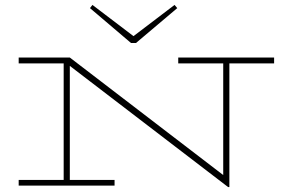

<svg xmlns="http://www.w3.org/2000/svg" viewBox="-20 -754 1150 781"><path d="M523 -607 690 -734 701 -721 533 -579H513L346 -721L356 -734ZM446 1H56V-22H239V-496H56V-520H264L888 -42V-496H705V-520H1095V-496H913V7H908L264 -486V-22H446Z"/></svg>

Font: BhuTuka Expanded One
Style: Regular
Weight: 400
Designer: Erin McLaughlin
Version: Version 1.000; ttfautohint (v1.8.3)